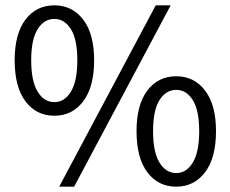

<svg xmlns="http://www.w3.org/2000/svg" viewBox="-20 -688 864 720"><path d="M184 -254Q116 -254 75.5 -308Q35 -362 35 -462Q35 -561 75.5 -614.5Q116 -668 184 -668Q251 -668 292 -614.5Q333 -561 333 -462Q333 -362 292 -308Q251 -254 184 -254ZM184 -305Q222 -305 246 -344.5Q270 -384 270 -462Q270 -540 246 -578.5Q222 -617 184 -617Q145 -617 121 -578.5Q97 -540 97 -462Q97 -384 121 -344.5Q145 -305 184 -305ZM202 12 564 -668H620L258 12ZM641 12Q573 12 532.5 -42Q492 -96 492 -196Q492 -295 532.5 -348.5Q573 -402 641 -402Q708 -402 749 -348.5Q790 -295 790 -196Q790 -96 749 -42Q708 12 641 12ZM641 -39Q679 -39 703 -78.5Q727 -118 727 -196Q727 -274 703 -312.5Q679 -351 641 -351Q602 -351 578 -312.5Q554 -274 554 -196Q554 -118 578 -78.5Q602 -39 641 -39Z"/></svg>

Font: SourceSansPro
Style: Book
Weight: 400
Designer: Paul D. Hunt
Foundry: Adobe Systems Incorporated
Version: Version 2.021;PS 2.000;hotconv 1.0.86;makeotf.lib2.5.63406